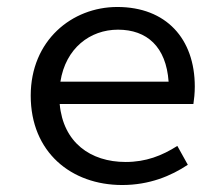

<svg xmlns="http://www.w3.org/2000/svg" viewBox="-20 -518 640 550"><path d="M330 12C408 12 470 -14 518 -46L488 -100C444 -72 398 -54 340 -54C239 -54 161 -110 151 -220H534C536 -233 538 -251 538 -270C538 -407 456 -498 316 -498C186 -498 68 -402 68 -244C68 -82 184 12 330 12ZM318 -433C401 -433 456 -384 463 -284H153C168 -380 238 -433 318 -433Z"/></svg>

Font: Hasklig
Style: Regular
Weight: 400
Monospace: yes
Designer: Paul D. Hunt, Teo Tuominen
Foundry: Adobe Systems Incorporated
Version: Version 2.030;PS 1.0;hotconv 16.6.51;makeotf.lib2.5.65220